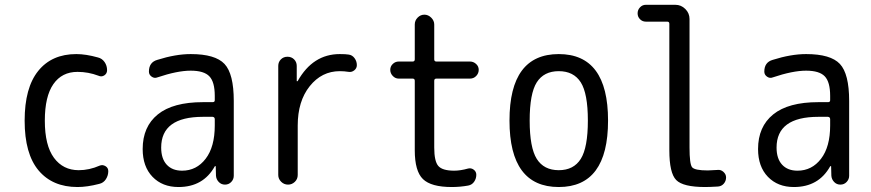

<svg xmlns="http://www.w3.org/2000/svg" viewBox="-20 -750 3540 780"><path d="M294.9 9.8Q193.4 9.8 136.7 -57.6Q80.1 -125 80.1 -259.8Q80.1 -393.6 135.3 -461.9Q190.4 -530.3 290 -530.3Q329.1 -530.3 377.9 -516.6Q394.5 -512.7 404.8 -498Q415 -483.4 415 -464.8Q415 -451.2 403.8 -443.8Q392.6 -436.5 379.9 -442.4Q338.9 -458 294.9 -458Q231.4 -458 196.8 -408.2Q162.1 -358.4 162.1 -259.8Q162.1 -159.2 199.2 -108.9Q236.3 -58.6 299.8 -58.6Q342.8 -58.6 384.8 -77.1Q396.5 -82 408.2 -75.2Q419.9 -68.4 419.9 -54.7Q419.9 -37.1 410.2 -22Q400.4 -6.8 382.8 -2.9Q334 9.8 294.9 9.8Z M804.7 -275.4Q634.8 -275.4 634.8 -150.4Q634.8 -105.5 657.2 -81.1Q679.7 -56.6 719.7 -56.6Q778.3 -56.6 815.4 -105Q852.5 -153.3 852.5 -240.2V-265.6Q852.5 -274.4 843.8 -275.4ZM705.1 9.8Q639.6 9.8 599.6 -31.7Q559.6 -73.2 559.6 -144.5Q559.6 -235.4 621.1 -285.2Q682.6 -335 804.7 -335H843.8Q852.5 -335 852.5 -342.8V-360.4Q852.5 -417 830.6 -439.9Q808.6 -462.9 754.9 -462.9Q700.2 -462.9 619.1 -435.5Q607.4 -430.7 596.2 -438.5Q585 -446.3 585 -459Q585 -497.1 619.1 -506.8Q693.4 -530.3 754.9 -530.3Q854.5 -530.3 892.1 -490.2Q929.7 -450.2 929.7 -339.8V-36.1Q929.7 -21.5 919.4 -10.7Q909.2 0 894 0Q878.9 0 868.7 -10.7Q858.4 -21.5 857.4 -36.1L856.4 -74.2Q856.4 -75.2 855.5 -75.2Q853.5 -75.2 852.5 -74.2Q805.7 9.8 705.1 9.8Z M1150.4 0Q1133.8 0 1122.1 -11.7Q1110.4 -23.4 1110.4 -39.1V-482.4Q1110.4 -498 1121.1 -508.8Q1131.8 -519.5 1147.9 -519.5Q1164.1 -519.5 1174.8 -508.8Q1185.5 -498 1185.5 -482.4V-420.9Q1185.5 -419.9 1186.5 -419.9Q1188.5 -419.9 1189.5 -420.9Q1251 -530.3 1360.4 -530.3Q1384.8 -530.3 1396.5 -528.3Q1411.1 -526.4 1420.4 -513.7Q1429.7 -501 1429.7 -485.4Q1429.7 -472.7 1419.4 -464.4Q1409.2 -456.1 1396.5 -458Q1378.9 -460.9 1360.4 -460.9Q1287.1 -460.9 1238.3 -399.9Q1189.5 -338.9 1189.5 -240.2V-39.1Q1189.5 -22.5 1177.7 -11.2Q1166 0 1150.4 0Z M1599.6 -430.7Q1585.9 -430.7 1575.7 -441.4Q1565.4 -452.1 1565.4 -466.3Q1565.4 -480.5 1575.7 -490.2Q1585.9 -500 1599.6 -500H1656.2Q1665 -500 1665 -508.8V-650.4Q1665 -667 1676.8 -678.7Q1688.5 -690.4 1704.1 -690.4Q1719.7 -690.4 1731.9 -678.2Q1744.1 -666 1744.1 -650.4V-508.8Q1744.1 -500 1752.9 -500H1889.6Q1903.3 -500 1914.1 -490.2Q1924.8 -480.5 1924.8 -466.3Q1924.8 -452.1 1914.6 -441.4Q1904.3 -430.7 1889.6 -430.7H1752.9Q1744.1 -430.7 1744.1 -421.9V-150.4Q1744.1 -94.7 1760.7 -75.7Q1777.3 -56.6 1825.2 -56.6Q1850.6 -56.6 1881.8 -65.4Q1894.5 -68.4 1904.8 -60.5Q1915 -52.7 1915 -40Q1915 -24.4 1906.2 -11.7Q1897.5 1 1881.8 3.9Q1848.6 9.8 1815.4 9.8Q1731.4 9.8 1698.2 -22.5Q1665 -54.7 1665 -139.6V-421.9Q1665 -430.7 1656.2 -430.7Z M2339.4 -415.5Q2310.5 -460.9 2250 -460.9Q2189.5 -460.9 2160.6 -415.5Q2131.8 -370.1 2131.8 -260.3Q2131.8 -150.4 2160.6 -104.5Q2189.5 -58.6 2250 -58.6Q2310.5 -58.6 2339.4 -104.5Q2368.2 -150.4 2368.2 -260.3Q2368.2 -370.1 2339.4 -415.5ZM2450.2 -260.3Q2450.2 9.8 2250 9.8Q2049.8 9.8 2049.8 -260.3Q2049.8 -530.3 2250 -530.3Q2450.2 -530.3 2450.2 -260.3Z M2603.5 -662.1Q2589.8 -662.1 2580.1 -671.9Q2570.3 -681.6 2570.3 -695.8Q2570.3 -710 2580.1 -720.2Q2589.8 -730.5 2603.5 -730.5H2723.6Q2747.1 -730.5 2764.2 -713.4Q2781.2 -696.3 2781.2 -672.9V-150.4Q2781.2 -84 2791.5 -70.8Q2801.8 -57.6 2855.5 -57.6Q2867.2 -57.6 2894.5 -59.6Q2908.2 -61.5 2918.9 -51.8Q2929.7 -42 2929.7 -29.3Q2929.7 -14.6 2920.4 -3.9Q2911.1 6.8 2896.5 7.8Q2862.3 9.8 2844.7 9.8Q2754.9 9.8 2727.1 -18.6Q2699.2 -46.9 2699.2 -139.6V-653.3Q2699.2 -662.1 2690.4 -662.1Z M3304.7 -275.4Q3134.8 -275.4 3134.8 -150.4Q3134.8 -105.5 3157.2 -81.1Q3179.7 -56.6 3219.7 -56.6Q3278.3 -56.6 3315.4 -105Q3352.5 -153.3 3352.5 -240.2V-265.6Q3352.5 -274.4 3343.8 -275.4ZM3205.1 9.8Q3139.6 9.8 3099.6 -31.7Q3059.6 -73.2 3059.6 -144.5Q3059.6 -235.4 3121.1 -285.2Q3182.6 -335 3304.7 -335H3343.8Q3352.5 -335 3352.5 -342.8V-360.4Q3352.5 -417 3330.6 -439.9Q3308.6 -462.9 3254.9 -462.9Q3200.2 -462.9 3119.1 -435.5Q3107.4 -430.7 3096.2 -438.5Q3085 -446.3 3085 -459Q3085 -497.1 3119.1 -506.8Q3193.4 -530.3 3254.9 -530.3Q3354.5 -530.3 3392.1 -490.2Q3429.7 -450.2 3429.7 -339.8V-36.1Q3429.7 -21.5 3419.4 -10.7Q3409.2 0 3394 0Q3378.9 0 3368.7 -10.7Q3358.4 -21.5 3357.4 -36.1L3356.4 -74.2Q3356.4 -75.2 3355.5 -75.2Q3353.5 -75.2 3352.5 -74.2Q3305.7 9.8 3205.1 9.8Z"/></svg>

Font: Rounded Mgen+ 2m regular
Style: Regular
Weight: 400
Designer: [Source Han Sans]
Ryoko NISHIZUKA  (kana & ideographs); Paul D. Hunt (Latin, Greek & Cyrillic); Wenlong ZHANG  (bopomofo
Version: Version 1.059.20150602